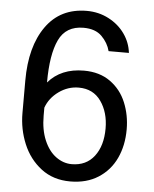

<svg xmlns="http://www.w3.org/2000/svg" viewBox="-52 -765 655 819"><g transform="rotate(5 275.0 -355.5)"><path d="M297 -466Q364 -466 410 -433Q456 -400 478 -346.5Q500 -293 500 -232Q500 -163 474.5 -108.5Q449 -54 399 -22Q349 10 279 10Q206 10 154.5 -29.5Q103 -69 77 -131.5Q51 -194 51 -263V-402Q51 -548 112.5 -634.5Q174 -721 287 -721Q338 -721 381 -698.5Q424 -676 450 -639Q476 -602 481 -558H394Q385 -593 357.5 -620.5Q330 -648 279 -648Q204 -648 174 -585Q144 -522 144 -402Q199 -466 297 -466ZM279 -64Q341 -64 375.5 -109Q410 -154 410 -228Q410 -297 376.5 -344.5Q343 -392 281 -392Q235 -392 196 -364Q157 -336 142 -294V-260Q142 -199 161 -154.5Q180 -110 211.5 -87Q243 -64 279 -64Z"/></g></svg>

Font: Freesentation 5 Medium
Style: Regular
Weight: 500
Designer: glyphs from Roboto by Christian Robertson / Hangul glyphs from Noto Sans CJK(Source Han Sans) by Jang Soo-young and Kang
Foundry: PT&
Version: Version 2.001